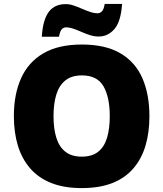

<svg xmlns="http://www.w3.org/2000/svg" viewBox="-20 -953 837 983"><path d="M745 -358Q745 -275 725 -207.5Q705 -140 663 -91Q621 -42 555.5 -16Q490 10 398 10Q308 10 242.5 -16Q177 -42 134.5 -91Q92 -140 71.5 -207.5Q51 -275 51 -359Q51 -470 88 -552.5Q125 -635 202 -680Q279 -725 399 -725Q521 -725 597.5 -679.5Q674 -634 709.5 -551.5Q745 -469 745 -358ZM254 -358Q254 -294 268.5 -247.5Q283 -201 315 -176Q347 -151 398 -151Q451 -151 482.5 -176Q514 -201 528 -247.5Q542 -294 542 -358Q542 -455 510 -511Q478 -567 399 -567Q347 -567 315 -541.5Q283 -516 268.5 -469.5Q254 -423 254 -358ZM194 -765Q197 -811 206.5 -843Q216 -875 231.5 -894.5Q247 -914 268.5 -923Q290 -932 317 -932Q336 -932 356.5 -925Q377 -918 399 -908.5Q421 -899 441.5 -892Q462 -885 481 -885Q490 -885 500.5 -893.5Q511 -902 516 -933H605Q599 -843 566 -804.5Q533 -766 485 -766Q463 -766 441 -773Q419 -780 397.5 -789.5Q376 -799 355.5 -806Q335 -813 317 -813Q308 -813 298 -805Q288 -797 282 -765Z"/></svg>

Font: Noto Sans Hebrew Thin Black
Style: Regular
Weight: 900
Version: Version 3.001